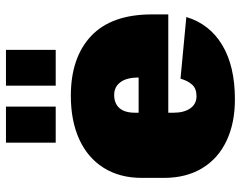

<svg xmlns="http://www.w3.org/2000/svg" viewBox="-104 -712 827 660"><g transform="rotate(-90 310.0 -381.5)"><path d="M299 12Q217 12 156 -17Q95 -46 62 -101Q29 -156 29 -232V-308Q29 -384 63.5 -439Q98 -494 161.5 -523Q225 -552 311 -552Q443 -552 517 -482Q591 -412 591 -273V-217H213V-319H416L374 -283V-319Q374 -360 358 -381.5Q342 -403 314 -403Q285 -403 269 -385Q253 -367 253 -331V-199Q253 -163 268 -141.5Q283 -120 310 -120Q336 -120 349.5 -135Q363 -150 370 -175L582 -155Q558 -75 485.5 -31.5Q413 12 299 12ZM274 -775V-604H150V-775ZM469 -775V-604H346V-775Z"/></g></svg>

Font: Pathway Extreme Condensed Black
Style: Regular
Weight: 900
Width: 3
Version: Version 1.001;gftools[0.9.26]